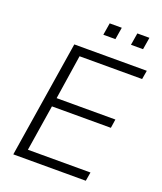

<svg xmlns="http://www.w3.org/2000/svg" viewBox="-159 -988 921 1090"><g transform="rotate(20 301.5 -443.0)"><path d="M53 0 165 -705H603L594 -652H216L175 -384H530L522 -331H166L122 -53H500L491 0ZM468 -813 480 -886H553L541 -813ZM301 -813 313 -886H386L374 -813Z"/></g></svg>

Font: Mulish Light
Style: Italic
Weight: 300
Italic angle: -9°
Designer: Vernon Adams
Foundry: Vernon Adams
Version: Version 3.603; ttfautohint (v1.8.3)